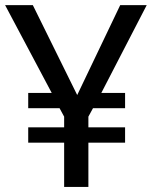

<svg xmlns="http://www.w3.org/2000/svg" viewBox="-20 -734 596 754"><path d="M90.8 -173.8V-233.9H231.9V-275.9L213.9 -309.1H90.8V-369.1H183.1L0 -713.9H108.9L283.2 -360.8L452.1 -713.9H556.2L377.9 -369.1H471.2V-309.1H345.2L327.1 -275.9V-233.9H471.2V-173.8H327.1V0H231.9V-173.8Z"/></svg>

Font: XB Khoramshahr
Style: Regular
Weight: 400
Designer: Behnam
Foundry: Irmug
Version: Version 8.005 2009